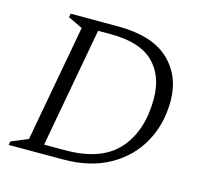

<svg xmlns="http://www.w3.org/2000/svg" viewBox="-86 -657 804 753"><g transform="rotate(15 316.0 -280.0)"><path d="M10 0 13 -15 81 -43 168 -517 109 -545 112 -560H303Q443 -560 511 -496Q579 -432 579 -330Q579 -237 538 -162.5Q497 -88 419 -44Q341 0 230 0ZM286 -523H233L144 -37H228Q376 -37 444.5 -114Q513 -191 513 -321Q513 -416 457.5 -469.5Q402 -523 286 -523Z"/></g></svg>

Font: Spectral SC Light
Style: Italic
Weight: 300
Italic angle: -10°
Designer: Jean-Baptiste Levee
Foundry: Production Type
Version: Version 2.001